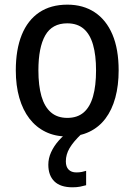

<svg xmlns="http://www.w3.org/2000/svg" viewBox="-20 -568 569 813"><path d="M482.4 -270Q482.4 -206.1 468.3 -154.3Q454.1 -102.5 426.5 -65.9Q398.9 -29.3 357.9 -9.8Q316.9 9.8 263.2 9.8Q212.9 9.8 172.9 -9.8Q132.8 -29.3 104.7 -65.7Q76.7 -102.1 61.8 -153.8Q46.9 -205.6 46.9 -270Q46.9 -357.9 72 -420.2Q97.2 -482.4 146 -515.4Q194.8 -548.3 265.6 -548.3Q332 -548.3 380.9 -516.1Q429.7 -483.9 456.1 -421.9Q482.4 -359.9 482.4 -270ZM142.6 -270Q142.6 -205.6 155.5 -160.6Q168.5 -115.7 195.6 -92.3Q222.7 -68.8 265.1 -68.8Q307.6 -68.8 334.5 -92Q361.3 -115.2 374 -160.2Q386.7 -205.1 386.7 -270Q386.7 -334 374 -378.4Q361.3 -422.9 334.5 -446Q307.6 -469.2 264.6 -469.2Q200.7 -469.2 171.6 -418.2Q142.6 -367.2 142.6 -270ZM258.8 115.2Q258.8 138.2 270.5 150.1Q282.2 162.1 303.2 162.1Q316.9 162.1 327.1 159.9Q337.4 157.7 344.7 155.3V216.3Q333 219.7 319.1 222.4Q305.2 225.1 287.1 225.1Q235.8 225.1 210.2 200Q184.6 174.8 184.6 129.4Q184.6 102.5 196.3 76.7Q208 50.8 228.5 27.6Q249 4.4 274.4 -14.2L324.2 0Q290 32.7 274.4 59.6Q258.8 86.4 258.8 115.2Z"/></svg>

Font: Open Sans SemiCondensed Medium
Style: Regular
Weight: 500
Width: 4
Designer: Monotype Design Team
Foundry: Monotype Imaging Inc.
Version: Version 3.000